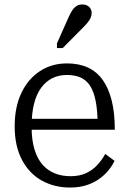

<svg xmlns="http://www.w3.org/2000/svg" viewBox="-20 -832 580 863"><path d="M122 -263Q122 -203 135 -160.5Q148 -118 171.5 -91.5Q195 -65 227 -52.5Q259 -40 297 -40Q338 -40 367.5 -54Q397 -68 418 -91Q439 -114 453 -140L495 -109Q478 -74 449 -46.5Q420 -19 381.5 -4Q343 11 295 11Q225 11 168.5 -20Q112 -51 79 -113Q46 -175 46 -264Q46 -351 76 -414Q106 -477 159 -512Q212 -547 281 -547Q335 -547 375 -528.5Q415 -510 441.5 -473Q468 -436 482 -380.5Q496 -325 496 -249H102V-298H442L419 -279Q418 -339 409.5 -380.5Q401 -422 384.5 -447Q368 -472 342.5 -483.5Q317 -495 281 -495Q244 -495 215 -480.5Q186 -466 165 -437.5Q144 -409 133 -365.5Q122 -322 122 -263ZM289 -756Q297 -774 305.5 -786.5Q314 -799 325 -805.5Q336 -812 350 -812Q369 -812 380.5 -801Q392 -790 392 -774Q392 -763 387.5 -752.5Q383 -742 375 -732Q367 -722 357 -712L262 -616H236V-637Z"/></svg>

Font: Roboto Serif SemiCondensed Light
Style: Regular
Weight: 300
Width: 4
Designer: Greg Gazdowicz
Foundry: Commercial Type
Version: Version 1.007